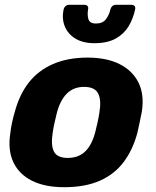

<svg xmlns="http://www.w3.org/2000/svg" viewBox="-20 -770 649 800"><path d="M247 10Q167 10 113 -17Q59 -44 35.5 -94.5Q12 -145 23 -215Q25 -235 30.5 -260.5Q36 -286 42 -305Q61 -376 100 -426Q139 -476 200.5 -503Q262 -530 345 -530Q424 -530 478 -503Q532 -476 557 -426Q582 -376 571 -305Q567 -286 562 -260.5Q557 -235 552 -215Q533 -145 495 -94.5Q457 -44 396 -17Q335 10 247 10ZM262 -112Q307 -112 335 -139Q363 -166 377 -220Q381 -235 386.5 -260Q392 -285 394 -300Q403 -353 389 -380.5Q375 -408 330 -408Q287 -408 259 -380.5Q231 -353 217 -300Q213 -285 207.5 -260Q202 -235 200 -220Q191 -166 204.5 -139Q218 -112 262 -112ZM373 -590Q326 -590 294.5 -609Q263 -628 250 -660Q237 -692 245 -731Q247 -739 253 -744.5Q259 -750 268 -750H332Q341 -750 345 -744.5Q349 -739 347 -731Q343 -708 348.5 -690Q354 -672 380 -672Q408 -672 421.5 -690Q435 -708 440 -731Q442 -739 448 -744.5Q454 -750 463 -750H528Q537 -750 541 -744.5Q545 -739 543 -731Q535 -692 515.5 -660Q496 -628 461.5 -609Q427 -590 373 -590Z"/></svg>

Font: Rubik
Style: Bold Italic
Weight: 700
Italic angle: -12°
Designer: Hubert and Fischer
Foundry: Hubert and Fischer
Version: Version 2.300;gftools[0.9.30]